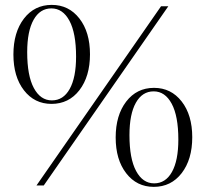

<svg xmlns="http://www.w3.org/2000/svg" viewBox="-20 -740 820 766"><path d="M125.5 0 622.5 -715H651.5L154.5 0ZM185.5 -325.5Q117.5 -325.5 75.5 -379.8Q33.5 -434 33.5 -522.5Q33.5 -611 75.5 -665.8Q117.5 -720.5 186.5 -720.5Q254.5 -720.5 296.8 -666.2Q339 -612 339 -523.5Q339 -435 296.8 -380.2Q254.5 -325.5 185.5 -325.5ZM187 -339.5Q232.5 -339.5 258 -385Q283.5 -430.5 283.5 -514Q283.5 -608 257 -657.2Q230.5 -706.5 185 -706.5Q139.5 -706.5 114 -661Q88.5 -615.5 88.5 -532Q88.5 -438 115 -388.8Q141.5 -339.5 187 -339.5ZM593.5 5.5Q525.5 5.5 483.5 -48.8Q441.5 -103 441.5 -191.5Q441.5 -280 483.5 -334.8Q525.5 -389.5 594.5 -389.5Q662.5 -389.5 704.8 -335.2Q747 -281 747 -192.5Q747 -104 704.8 -49.2Q662.5 5.5 593.5 5.5ZM595 -8.5Q640.5 -8.5 666 -54Q691.5 -99.5 691.5 -183Q691.5 -277 665 -326.2Q638.5 -375.5 593 -375.5Q547.5 -375.5 522 -330Q496.5 -284.5 496.5 -201Q496.5 -107 523 -57.8Q549.5 -8.5 595 -8.5Z"/></svg>

Font: Newsreader 72pt Light
Style: Regular
Weight: 300
Designer: Hugues Gentile
Foundry: Production Type
Version: Version 1.003; ttfautohint (v1.8.3)